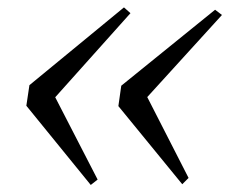

<svg xmlns="http://www.w3.org/2000/svg" viewBox="-20 -578 648 532"><path d="M323.5 -557.5 341.5 -541.5 133 -308.5 250.5 -80.5 231.5 -65.5 53 -285 61.5 -342ZM576 -551 595 -536.5 388 -309 502.5 -85 485 -67.5 308 -284 316 -340.5Z"/></svg>

Font: Merriweather 120pt Light
Style: Italic
Weight: 300
Italic angle: -7.8°
Version: Version 2.101